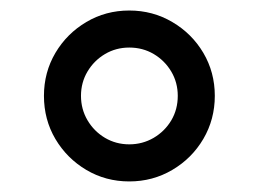

<svg xmlns="http://www.w3.org/2000/svg" viewBox="-20 -753 494 367"><path d="M227.1 -406.2Q182.1 -406.2 145 -428.2Q107.9 -450.2 85.9 -487.3Q64 -524.4 64 -569.8Q64 -614.7 85.9 -651.9Q107.9 -689 145 -710.9Q182.1 -732.9 227.1 -732.9Q272 -732.9 309.3 -710.9Q346.7 -689 368.7 -651.9Q390.6 -614.7 390.6 -569.8Q390.6 -524.9 368.7 -487.5Q346.7 -450.2 309.3 -428.2Q272 -406.2 227.1 -406.2ZM227.1 -477.1Q252.4 -477.1 273.7 -489.5Q294.9 -502 307.4 -522.9Q319.8 -543.9 319.8 -569.8Q319.8 -595.2 307.4 -616.2Q294.9 -637.2 273.9 -649.7Q252.9 -662.1 227.1 -662.1Q201.7 -662.1 180.7 -649.7Q159.7 -637.2 147.2 -616.2Q134.8 -595.2 134.8 -569.8Q134.8 -544.4 147.2 -523.2Q159.7 -502 180.7 -489.5Q201.7 -477.1 227.1 -477.1Z"/></svg>

Font: Sahel VF Regular
Style: Regular
Weight: 400
Foundry: Saber Rastikerdar (saber.rastikerdar@gmail.com)
Version: Version 3.4.0